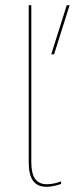

<svg xmlns="http://www.w3.org/2000/svg" viewBox="-20 -717 308 742"><path d="M91 -90V-697H101V-90Q101 -46 116 -25.5Q131 -5 161 -5Q187 -5 216 -16V-6Q183 5 160 5Q125 5 108 -18Q91 -41 91 -90ZM238 -697H249L189 -507H178Z"/></svg>

Font: HK Grotesk Thin
Style: Regular
Weight: 100
Designer: Alfredo Marco Pradil
Foundry: Hanken Design Co.
Version: Version 3.001